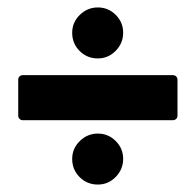

<svg xmlns="http://www.w3.org/2000/svg" viewBox="-20 -574 526 516"><path d="M174 -486Q174 -514 194.5 -534Q215 -554 243 -554Q271 -554 291 -534Q311 -514 311 -486Q311 -458 291 -437.5Q271 -417 243 -417Q214 -417 194 -437Q174 -457 174 -486ZM29 -263V-360Q29 -365 32.5 -368.5Q36 -372 41 -372H445Q450 -372 453.5 -368.5Q457 -365 457 -360V-263Q457 -258 453.5 -254.5Q450 -251 445 -251H41Q36 -251 32.5 -254.5Q29 -258 29 -263ZM174 -147Q174 -175 194.5 -195Q215 -215 243 -215Q271 -215 291 -195Q311 -175 311 -147Q311 -119 291 -98.5Q271 -78 243 -78Q214 -78 194 -98Q174 -118 174 -147Z"/></svg>

Font: UMi
Style: Bold
Weight: 700
Designer: Peter Middis
Foundry: We Are UMi
Version: Version 1.0